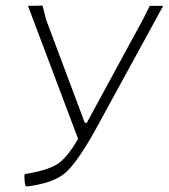

<svg xmlns="http://www.w3.org/2000/svg" viewBox="-20 -659 603 686"><path d="M67 -32 69 -37Q149 -50 184.5 -72.5Q220 -95 259 -163L80 -638L132 -639L145 -588L283 -220H290L491 -590L515 -638H563L317 -188Q252 -73 210.5 -39Q169 -5 79 7L71 6Q67 -11 67 -32Z"/></svg>

Font: Alegreya Sans Light
Style: Italic
Weight: 300
Italic angle: -7°
Designer: Juan Pablo del Peral
Foundry: Huerta Tipografica
Version: Version 2.007